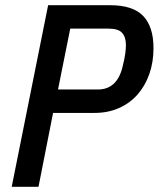

<svg xmlns="http://www.w3.org/2000/svg" viewBox="-20 -718 610 738"><path d="M25 0 165 -698H403Q491 -698 530.5 -656.5Q570 -615 570 -533Q570 -479 554 -433.5Q538 -388 508.5 -354.5Q479 -321 437 -302.5Q395 -284 344 -284H184L128 0ZM203 -374H356Q430 -374 451 -461Q459 -493 461.5 -512Q464 -531 464 -545Q464 -575 449.5 -591.5Q435 -608 397 -608H250Z"/></svg>

Font: IBM Plex Sans Condensed Medium
Style: Italic
Weight: 500
Width: 3
Italic angle: -11°
Designer: Mike Abbink, Paul van der Laan, Pieter van Rosmalen
Foundry: Bold Monday
Version: Version 1.3